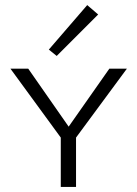

<svg xmlns="http://www.w3.org/2000/svg" viewBox="-20 -735 540 755"><path d="M366 -678 203 -515 172 -540 323 -715ZM479 -465 279 -194V0H219V-194L21 -465H91L250 -237L410 -465Z"/></svg>

Font: EauTestSC Semilight
Style: Regular
Weight: 300
Designer: Christian Thalmann (Catharsis Fonts)
Version: Version 0.001;PS 000.001;hotconv 1.0.88;makeotf.lib2.5.64775